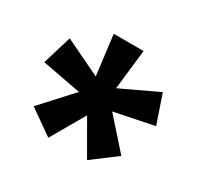

<svg xmlns="http://www.w3.org/2000/svg" viewBox="-97 -769 636 619"><g transform="rotate(30 221.5 -459.0)"><path d="M162.8 -657.2H273.8L257 -509L393.8 -573.5L430 -467.8L283.5 -437.8L380.8 -328.5L291.8 -261.5L219.8 -386.5L147.5 -261.5L56 -325.8L159.2 -438.8L14.5 -466L47.2 -573.5L181.2 -509.2Z"/></g></svg>

Font: Podkova VF Beta
Style: Regular
Weight: 400
Designer: Ilya Yudin
Foundry: Cyreal (www.cyreal.org)
Version: Version 2.100